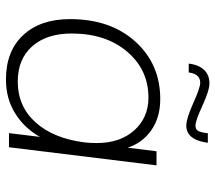

<svg xmlns="http://www.w3.org/2000/svg" viewBox="-60 -662 731 652"><g transform="rotate(90 306.0 -335.5)"><path d="M405.8 -602.1Q382.3 -602.1 329.8 -625.7Q277.3 -649.4 260.7 -649.4Q230.5 -649.4 225.6 -610.4H195.3Q199.7 -645 217 -662.8Q234.4 -680.7 262.2 -680.7Q286.6 -680.7 338.1 -657Q389.6 -633.3 406.2 -633.3Q419.4 -633.3 424.3 -642.8Q429.2 -652.3 432.1 -675.3H464.4Q454.6 -602.1 405.8 -602.1ZM311 -473.6Q216.3 -473.6 154.8 -401.1Q93.3 -328.6 93.3 -212.9Q93.3 -127.9 136.7 -78.9Q180.2 -29.8 256.3 -29.8Q340.8 -29.8 395.3 -90.6Q449.7 -151.4 462.9 -255.9Q465.3 -274.4 465.3 -297.4Q465.3 -377.4 422.1 -425.5Q378.9 -473.6 311 -473.6ZM44.4 -207.5Q44.4 -344.7 120.8 -429.2Q197.3 -513.7 315.9 -513.7Q378.4 -513.7 421.9 -483.2Q465.3 -452.6 481 -402.8L493.2 -501H541L479.5 0H431.6L444.3 -105Q414.6 -52.2 364.5 -21Q314.5 10.3 249.5 10.3Q153.3 10.3 98.9 -48.1Q44.4 -106.4 44.4 -207.5Z"/></g></svg>

Font: Muli
Style: ExtraLightItalic
Weight: 200
Italic angle: -7°
Designer: Vernon Adams
Foundry: newtypography
Version: Version 2.0; ttfautohint (v1.00rc1.2-2d82) -l 8 -r 50 -G 200